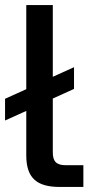

<svg xmlns="http://www.w3.org/2000/svg" viewBox="-46 -740 377 760"><path d="M58 -720V-387L-26 -349V-263L58 -301V-125C58 -33 102 0 191 0H284V-86H215C177 -86 163 -101 163 -137V-350L247 -388V-474L163 -436V-720Z"/></svg>

Font: Aspekta 500
Style: Regular
Weight: 500
Designer: Ivo Dolenc
Version: Version 2.100